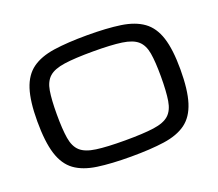

<svg xmlns="http://www.w3.org/2000/svg" viewBox="-102 -715 986 868"><g transform="rotate(-20 391.0 -281.0)"><path d="M391.1 10.7Q296.9 10.7 231 1.2Q165 -8.3 124.5 -37.8Q84 -67.4 65.4 -126.5Q46.9 -185.5 46.9 -284.2Q46.9 -379.9 65.4 -437.5Q84 -495.1 124.5 -524.4Q165 -553.7 231 -563.5Q296.9 -573.2 391.1 -573.2Q485.8 -573.2 551.5 -563.5Q617.2 -553.7 657.7 -524.4Q698.2 -495.1 716.8 -437.5Q735.4 -379.9 735.4 -284.2Q735.4 -185.5 716.8 -126.5Q698.2 -67.4 657.7 -37.8Q617.2 -8.3 551.5 1.2Q485.8 10.7 391.1 10.7ZM641.6 -284.2Q641.6 -354 634.5 -396Q627.4 -438 603.5 -459.2Q579.6 -480.5 529.1 -487.8Q478.5 -495.1 391.1 -495.1Q304.2 -495.1 253.4 -487.8Q202.6 -480.5 178.7 -459.2Q154.8 -438 147.7 -396Q140.6 -354 140.6 -284.2Q140.6 -211.9 147.7 -168.5Q154.8 -125 178.7 -103.3Q202.6 -81.5 253.4 -74.5Q304.2 -67.4 391.1 -67.4Q478.5 -67.4 529.1 -74.5Q579.6 -81.5 603.5 -103.3Q627.4 -125 634.5 -168.5Q641.6 -211.9 641.6 -284.2Z"/></g></svg>

Font: Michroma
Style: Regular
Weight: 400
Designer: Vernon Adams
Foundry: Vernon Adams
Version: Version 1.100; ttfautohint (v1.8.4.7-5d5b);gftools[0.9.29]